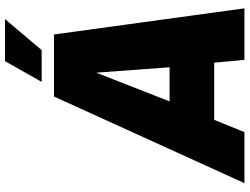

<svg xmlns="http://www.w3.org/2000/svg" viewBox="-132 -842 974 749"><g transform="rotate(-90 354.5 -467.0)"><path d="M353 -743H595L697 0H496L485 -118H262L214 0H15ZM467 -292 446 -578 334 -292ZM491 -934H655L534 -791H410Z"/></g></svg>

Font: Exo Black
Style: Italic
Weight: 900
Italic angle: -9°
Designer: Natanael Gama
Foundry: Natanael Gama
Version: Version 1.500; ttfautohint (v1.6)